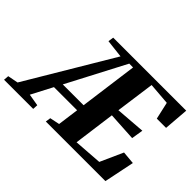

<svg xmlns="http://www.w3.org/2000/svg" viewBox="-236 -1039 1334 1334"><g transform="rotate(45 431.0 -371.5)"><path d="M-101 0 -98 -38 -21 -53 356.5 -687 222.5 -702.5 228.5 -743H946L931.5 -559.5H840.5L812 -686L650 -699L610.5 -412L829 -429L815 -342.5L603.5 -355L562.5 -49L770.5 -64L846 -232L941 -223.5L895 0H309.5L315 -38L387 -53L408 -209H180.5L99 -53L187.5 -38L185.5 0ZM210.5 -265.5H415L472.5 -694L435 -694.5Z"/></g></svg>

Font: Merriweather 72pt Black
Style: Italic
Weight: 900
Italic angle: -7.8°
Version: Version 2.101